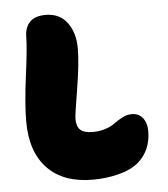

<svg xmlns="http://www.w3.org/2000/svg" viewBox="-47 -672 612 698"><g transform="rotate(-5 258.5 -323.0)"><path d="M264.2 -17.1Q157.2 -17.1 99.1 -77.4Q41 -137.7 41 -249Q41 -312.5 54.4 -414.8Q67.9 -517.1 67.9 -554.2Q67.9 -588.9 86.7 -608.9Q105.5 -628.9 145 -628.9Q195.8 -628.9 223.4 -591.8Q251 -554.7 251 -498Q251 -442.4 235.6 -349.9Q220.2 -257.3 220.2 -242.2Q220.2 -214.8 233.9 -202.4Q247.6 -189.9 278.8 -189.9Q301.8 -189.9 320.3 -195.3Q338.9 -200.7 351.1 -208.3Q363.3 -215.8 374.3 -223.6Q385.3 -231.4 398.2 -236.8Q411.1 -242.2 425.8 -242.2Q450.7 -242.2 465.3 -223.9Q480 -205.6 480 -175.8Q480 -105.5 431.2 -63Q402.8 -39.6 357.4 -28.3Q312 -17.1 264.2 -17.1Z"/></g></svg>

Font: Shantell Sans Irregular Bouncy
Style: Regular
Weight: 800
Designer: Stephen Nixon, Anya Danilova, Shantell Martin
Foundry: Arrow Type
Version: Version 1.006;[9816181b4]